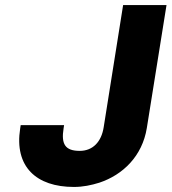

<svg xmlns="http://www.w3.org/2000/svg" viewBox="-20 -731 680 761"><path d="M60 -222C36 -70 124 10 273 10C309 10 342 3 374 -7C467 -38 544 -112 562 -224L640 -711H468L391 -227C382 -169 348 -133 296 -133C238 -133 222 -160 232 -222L234 -235H62Z"/></svg>

Font: Asimov Pro
Style: UltObl
Weight: 900
Designer: Google
Version: Version 2.000980; 2014